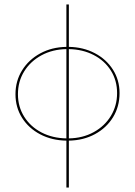

<svg xmlns="http://www.w3.org/2000/svg" viewBox="-20 -621 602 856"><path d="M287 6V215H276V6Q211 5 159.5 -22Q108 -49 78.5 -95.5Q49 -142 49 -201Q49 -260 78.5 -307.5Q108 -355 159.5 -383Q211 -411 276 -412V-601H287V-412Q351 -411 402.5 -384Q454 -357 483.5 -310.5Q513 -264 513 -206Q513 -146 484 -98.5Q455 -51 403.5 -23Q352 5 287 6ZM502 -206Q502 -262 474.5 -306Q447 -350 398 -375.5Q349 -401 287 -402V-4Q349 -5 398 -32Q447 -59 474.5 -104.5Q502 -150 502 -206ZM276 -4V-402Q214 -401 165 -374.5Q116 -348 88 -303Q60 -258 60 -201Q60 -145 88 -100.5Q116 -56 165 -30.5Q214 -5 276 -4Z"/></svg>

Font: Ysabeau Hairline
Style: Regular
Weight: 100
Designer: Christian Thalmann (Catharsis Fonts)
Version: Version 0.003